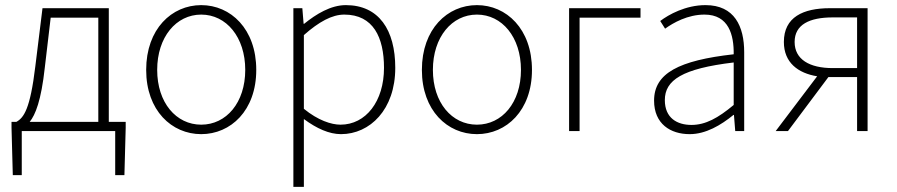

<svg xmlns="http://www.w3.org/2000/svg" viewBox="-20 -512 3502 750"><path d="M155 -248 178 -443H364V-36H96C118 -63 141 -119 155 -248ZM65 0H430V172H466L471 -13V-36H405V-480H146L118 -253C98 -86 73 -52 44 -36H25V-13L30 172H65Z M766 12C881 12 981 -80 981 -239C981 -399 881 -492 766 -492C651 -492 551 -399 551 -239C551 -80 651 12 766 12ZM766 -25C668 -25 594 -111 594 -239C594 -367 668 -455 766 -455C864 -455 938 -367 938 -239C938 -111 864 -25 766 -25Z M1126 218H1167V-47C1217 -10 1266 12 1312 12C1425 12 1524 -84 1524 -247C1524 -395 1460 -492 1331 -492C1272 -492 1215 -457 1168 -419H1166L1161 -480H1126ZM1310 -25C1274 -25 1222 -42 1167 -87V-375C1226 -427 1277 -455 1325 -455C1438 -455 1480 -366 1480 -247C1480 -116 1409 -25 1310 -25Z M1843 12C1958 12 2058 -80 2058 -239C2058 -399 1958 -492 1843 -492C1728 -492 1628 -399 1628 -239C1628 -80 1728 12 1843 12ZM1843 -25C1745 -25 1671 -111 1671 -239C1671 -367 1745 -455 1843 -455C1941 -455 2015 -367 2015 -239C2015 -111 1941 -25 1843 -25Z M2203 0H2244V-443H2482V-480H2203Z M2674 12C2737 12 2796 -23 2845 -63H2847L2852 0H2887V-308C2887 -409 2849 -492 2736 -492C2658 -492 2592 -455 2559 -430L2578 -400C2610 -423 2666 -455 2732 -455C2827 -455 2847 -375 2846 -300C2632 -276 2535 -226 2535 -119C2535 -28 2599 12 2674 12ZM2681 -24C2625 -24 2577 -51 2577 -121C2577 -199 2645 -244 2846 -268V-102C2785 -51 2736 -24 2681 -24Z M3328 0H3369V-480H3222C3117 -480 3042 -445 3042 -348C3042 -267 3098 -226 3172 -214L3010 0H3058L3216 -211H3328ZM3233 -246C3142 -246 3084 -280 3084 -348C3084 -416 3142 -444 3233 -444H3328V-246Z"/></svg>

Font: Source Sans Pro Light
Style: Regular
Weight: 300
Designer: Paul D. Hunt
Foundry: Adobe Systems Incorporated
Version: Version 3.006;hotconv 1.0.111;makeotfexe 2.5.65597